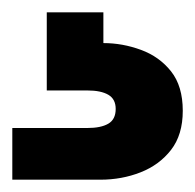

<svg xmlns="http://www.w3.org/2000/svg" viewBox="-20 -27 317 312"><path d="M0 265V181H122Q144 181 156 174Q168 167 168 150Q168 134 156 127Q144 120 122 120H56V-7H148V43Q179 43 209 54Q239 65 258 89Q277 113 277 153Q277 192 258 216.5Q239 241 208.5 253Q178 265 143 265Z"/></svg>

Font: DM Sans 9pt 36pt Black
Style: Regular
Weight: 900
Version: Version 4.004;gftools[0.9.30]